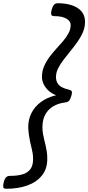

<svg xmlns="http://www.w3.org/2000/svg" viewBox="-46 -1095 547 1190"><path d="M-7 75Q-25 75 -26 63.5Q-27 52 -23 35Q-17 12 -8 3.5Q1 -5 16 -5Q62 -5 94 -14.5Q126 -24 143 -47.5Q160 -71 159 -114Q159 -131 156 -148Q153 -165 148.5 -182.5Q144 -200 140 -219Q136 -238 133 -260Q130 -282 129 -307Q129 -354 148.5 -393.5Q168 -433 206.5 -462Q245 -491 302 -505Q276 -514 256 -532Q236 -550 225 -572.5Q214 -595 214 -618Q214 -653 227 -683.5Q240 -714 260 -741Q280 -768 303 -793Q326 -818 346 -841.5Q366 -865 379 -889.5Q392 -914 392 -940Q392 -964 365.5 -979.5Q339 -995 290 -995Q274 -995 271.5 -1005.5Q269 -1016 274 -1035Q281 -1058 289.5 -1066.5Q298 -1075 313 -1075Q361 -1075 399 -1062.5Q437 -1050 459 -1024.5Q481 -999 481 -960Q481 -926 468 -895.5Q455 -865 434.5 -836Q414 -807 391 -779Q368 -751 347.5 -724Q327 -697 314 -671Q301 -645 301 -618Q301 -595 310.5 -579.5Q320 -564 337.5 -554.5Q355 -545 378 -540Q396 -536 399 -528Q402 -520 396 -500Q389 -478 381.5 -470Q374 -462 358 -460Q315 -455 283 -435.5Q251 -416 234 -384Q217 -352 217 -307Q217 -284 220.5 -264.5Q224 -245 228.5 -227.5Q233 -210 237 -192Q241 -174 244 -155Q247 -136 247 -114Q248 -50 214.5 -8Q181 34 123.5 54.5Q66 75 -7 75Z"/></svg>

Font: Playwrite AU QLD
Style: Regular
Weight: 400
Designer: Veronika Burian, José Scaglione
Foundry: TypeTogether
Version: Version 1.002